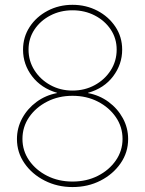

<svg xmlns="http://www.w3.org/2000/svg" viewBox="-20 -756 593 785"><path d="M276.4 8.8Q214.4 8.8 162.6 -17.6Q110.8 -43.9 80.1 -88.4Q49.3 -132.8 49.3 -187.5Q49.3 -232.9 70.8 -272.5Q92.3 -312 129.4 -339.4Q166.5 -366.7 213.4 -375.5V-376.5Q148.4 -395.5 111.3 -444.1Q74.2 -492.7 74.2 -552.7Q74.2 -604.5 101.3 -646Q128.4 -687.5 174.6 -711.9Q220.7 -736.3 276.4 -736.3Q332 -736.3 378.2 -712.2Q424.3 -688 451.9 -646.5Q479.5 -605 479.5 -552.7Q479.5 -493.2 442.6 -444.1Q405.8 -395 339.8 -376.5V-375.5Q386.7 -366.7 423.8 -339.4Q460.9 -312 482.4 -272.5Q503.9 -232.9 503.9 -187.5Q503.9 -132.8 473.1 -88.4Q442.4 -43.9 391.1 -17.6Q339.8 8.8 276.4 8.8ZM276.4 -13.7Q334 -13.7 380.1 -37.1Q426.3 -60.5 453.6 -100.1Q481 -139.6 481 -188Q481 -237.3 453.6 -277.1Q426.3 -316.9 380.1 -340.6Q334 -364.3 276.4 -364.3Q219.2 -364.3 172.9 -340.6Q126.5 -316.9 99.1 -277.1Q71.8 -237.3 71.8 -188Q71.8 -139.6 99.1 -100.1Q126.5 -60.5 172.9 -37.1Q219.2 -13.7 276.4 -13.7ZM276.4 -385.7Q326.7 -385.7 367.7 -408.2Q408.7 -430.7 432.9 -468.8Q457 -506.8 457 -553.2Q457 -598.6 432.9 -635Q408.7 -671.4 367.7 -692.6Q326.7 -713.9 276.4 -713.9Q226.6 -713.9 185.8 -692.6Q145 -671.4 120.8 -635Q96.7 -598.6 96.7 -553.2Q96.7 -506.8 120.8 -468.8Q145 -430.7 185.8 -408.2Q226.6 -385.7 276.4 -385.7Z"/></svg>

Font: Inter 24pt Thin
Style: Regular
Weight: 250
Designer: Rasmus Andersson
Foundry: rsms
Version: Version 4.001;git-66647c0bb